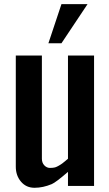

<svg xmlns="http://www.w3.org/2000/svg" viewBox="-20 -891 522 920"><path d="M55.7 -92.3V-625H180.7V-130.4Q180.7 -110.8 192.4 -98.6Q204.1 -86.4 219.2 -86.4Q233.9 -86.4 243.7 -88.9Q252.9 -91.8 262.7 -97.7Q272.5 -103.5 277.8 -107.4Q283.2 -111.3 293 -119.6Q302.7 -128.4 305.7 -130.4V-625H430.7V0H305.7V-67.4Q247.6 -17.1 228 -8.8Q186 8.8 145.5 8.8Q105.5 8.8 80.6 -20.5Q55.7 -49.8 55.7 -92.3ZM211.9 -683.6 274.4 -871.1H399.4L274.4 -683.6Z"/></svg>

Font: Oswald-Regular
Style: Regular
Weight: 400
Designer: vernon adams
Foundry: vernon adams
Version: Version 2.002; ttfautohint (v0.92.18-e454-dirty) -l 8 -r 50 